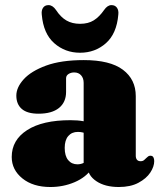

<svg xmlns="http://www.w3.org/2000/svg" viewBox="-20 -736 639 770"><path d="M331.5 -68V-79.5H315.5V-403.5Q315.5 -422.5 305.2 -434Q295 -445.5 277.5 -445.5Q264.5 -445.5 254.8 -439.2Q245 -433 245 -422V-367.5Q245 -326 216.5 -303Q188 -280 134.5 -280Q89.5 -280 67.5 -299Q45.5 -318 45.5 -352.5Q45.5 -385.5 75.2 -418.2Q105 -451 165 -473Q225 -495 316 -495Q421.5 -495 473 -456.2Q524.5 -417.5 524.5 -350.5V-111.5Q524.5 -101.5 529.2 -95.5Q534 -89.5 544 -89.5Q552.5 -89.5 557.8 -94Q563 -98.5 567.5 -103Q571 -106.5 574.5 -109Q578 -111.5 583 -111.5Q591.5 -111.5 595 -105.5Q598.5 -99.5 598.5 -90Q598.5 -68 582.8 -44Q567 -20 535.2 -3Q503.5 14 456.5 14Q401 14 366.2 -9.5Q331.5 -33 331.5 -68ZM27 -106.5Q27 -174.5 88.8 -214.2Q150.5 -254 262.5 -254Q292 -254 313.8 -250Q335.5 -246 349.5 -238.5L332.5 -196Q322 -202 312.8 -204.5Q303.5 -207 292.5 -207Q268 -207 253.8 -190.5Q239.5 -174 239.5 -143Q239.5 -110.5 253.5 -93.8Q267.5 -77 290.5 -77Q305 -77 317.8 -83.8Q330.5 -90.5 337 -99.5L349 -60.5Q325 -25 279.5 -5.5Q234 14 182 14Q112.5 14 69.8 -20.5Q27 -55 27 -106.5ZM301 -640.5Q334 -640.5 356.2 -654.5Q378.5 -668.5 397.5 -696Q411 -715.5 427 -715.5Q441.5 -715.5 449 -705Q456.5 -694.5 454.5 -677.5Q448 -601 404.8 -562.8Q361.5 -524.5 301 -524.5Q241 -524.5 197.5 -562.8Q154 -601 147.5 -677.5Q145.5 -694.5 152.8 -705Q160 -715.5 174.5 -715.5Q191 -715.5 204.5 -696Q223.5 -667 246.5 -653.8Q269.5 -640.5 301 -640.5Z"/></svg>

Font: Fraunces Black
Style: Regular
Weight: 900
Version: Version 1.000;[b76b70a41]